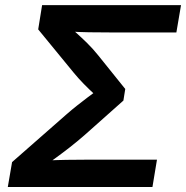

<svg xmlns="http://www.w3.org/2000/svg" viewBox="-20 -748 744 768"><path d="M11.2 0 28.3 -99.6 247.6 -292Q266.6 -308.6 287.8 -325.4Q309.1 -342.3 329.8 -357.9Q350.6 -373.5 368.7 -386.7Q386.7 -399.9 399.4 -409.2L388.7 -342.8Q377 -353.5 356.7 -372.1Q336.4 -390.6 314.7 -412.8Q293 -435.1 275.4 -456.5L132.8 -630.4L148.4 -727.5H704.1L685.5 -618.2H424.8Q378.4 -618.2 336.2 -618.9Q293.9 -619.6 256.8 -622.1L251 -647.5Q264.6 -634.8 284.9 -616.7Q305.2 -598.6 328.4 -575.9Q351.6 -553.2 372.6 -526.9L481 -392.1L473.6 -345.7L319.3 -208.5Q288.1 -181.2 256.6 -156.7Q225.1 -132.3 197 -112.1Q168.9 -91.8 147.5 -75.7L160.6 -105.5Q200.7 -107.9 245.6 -108.6Q290.5 -109.4 340.8 -109.4H607.9L589.8 0Z"/></svg>

Font: Inter SemiBold
Style: Italic
Weight: 600
Italic angle: -9.3988°
Designer: Rasmus Andersson
Foundry: rsms
Version: Version 4.001;git-66647c0bb